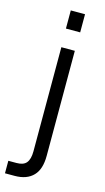

<svg xmlns="http://www.w3.org/2000/svg" viewBox="-159 -732 509 928"><g transform="rotate(15 95.0 -268.5)"><path d="M-30.3 89.8H10.7Q44.9 89.8 59.6 72.3Q75.2 53.7 75.2 14.6V-506.8H142.6V18.6Q142.6 85.9 111.3 118.2Q79.1 152.3 17.6 152.3H-30.3ZM73.2 -690.4H144.5V-599.6H73.2Z"/></g></svg>

Font: DINish
Style: Regular
Weight: 400
Designer: Bert Driehuis
Foundry: Playbeing
Version: Version 3.008; git-95204e4c-release